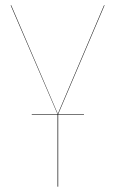

<svg xmlns="http://www.w3.org/2000/svg" viewBox="-20 -700 432 720"><path d="M372.1 -680.2 198.2 -272H294.9V-270H198.2V0H195.8V-270H99.1V-272H195.8L20 -680.2H22L196.8 -272.9L370.1 -680.2Z"/></svg>

Font: Fira Sans Compressed Two
Style: Regular
Weight: 100
Width: 1
Designer: Carrois Corporate & Edenspiekermann AG
Foundry: Carrois Corporate GbR & Edenspiekermann AG
Version: Version 4.203;PS 004.203;hotconv 1.0.88;makeotf.lib2.5.64775